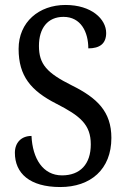

<svg xmlns="http://www.w3.org/2000/svg" viewBox="-20 -744 508 774"><path d="M223 10C345 10 429 -61 429 -188C429 -294 372 -349 269 -400C169 -450 137 -485 137 -559C137 -630 172 -676 236 -676C306 -676 336 -615 336 -549C382 -549 408 -568 408 -611C408 -667 349 -724 244 -724C137 -724 55 -655 55 -547C55 -437 105 -378 207 -326C303 -277 346 -242 346 -162C346 -82 303 -37 230 -37C153 -37 111 -105 107 -196C66 -196 40 -169 40 -128C40 -46 99 10 223 10Z"/></svg>

Font: Noto Serif Khmer Condensed
Style: Regular
Weight: 400
Width: 3
Designer: Danh Hong and the Monotype Design Team
Foundry: Monotype Imaging Inc.
Version: Version 2.004